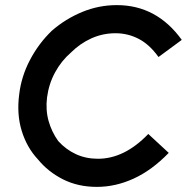

<svg xmlns="http://www.w3.org/2000/svg" viewBox="-20 -725 737 751"><path d="M359 6Q285 6 226.5 -23.5Q168 -53 128 -102Q85 -148 65 -213Q45 -278 55 -355Q63 -425 97 -490Q131 -555 183 -605Q236 -651 301 -678Q366 -705 437 -705Q593 -705 691 -569L600 -502Q565 -551 522.5 -573Q480 -595 432 -595Q382 -595 337.5 -575Q293 -555 257 -519Q220 -487 195.5 -442Q171 -397 164 -344Q158 -295 170 -252Q182 -209 208 -173Q238 -140 277 -122Q316 -104 363 -104Q467 -104 560 -201L640 -127Q574 -59 503 -26.5Q432 6 359 6Z"/></svg>

Font: Kulim Park SemiBold
Style: Italic
Weight: 600
Italic angle: -8°
Designer: Noponies / Dale Sattler
Foundry: Noponies
Version: Version 1.000; ttfautohint (v1.8.3)